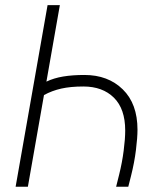

<svg xmlns="http://www.w3.org/2000/svg" viewBox="-20 -713 626 733"><path d="M423.3 0 435.1 -47.4Q446.3 -92.3 452.1 -137.5Q458 -182.6 458 -214.8Q458 -297.4 414.8 -340.1Q371.6 -382.8 298.3 -382.8Q249.5 -382.8 213.9 -374.8Q178.2 -366.7 147.9 -350.1L86.4 0H39.6L161.6 -693.4H208.5L157.2 -401.4Q185.5 -415 221.2 -420.9Q256.8 -426.8 302.2 -426.8Q392.6 -426.8 448.7 -371.8Q504.9 -316.9 504.9 -217.8Q504.9 -188 499 -140.4Q493.2 -92.8 480 -40.5L469.7 0Z"/></svg>

Font: Cascadia Mono ExtraLight
Style: Italic
Weight: 200
Italic angle: -10°
Monospace: yes
Designer: Aaron Bell
Foundry: Saja Typeworks
Version: Version 2404.023; ttfautohint (v1.8.4)